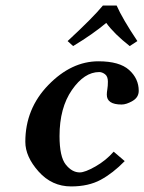

<svg xmlns="http://www.w3.org/2000/svg" viewBox="-20 -666 523 696"><path d="M237.8 9.8Q168 9.8 119.9 -44.2Q71.8 -98.1 71.8 -151.9Q71.8 -272 155.3 -357.9Q238.8 -443.8 336.9 -443.8Q413.1 -443.8 448 -412.4Q482.9 -380.9 482.9 -336.9Q482.9 -313 460.4 -300Q438 -287.1 420.9 -287.1Q366.7 -287.1 367.2 -323.2Q367.2 -331.1 369.1 -342.5Q371.1 -354 371.1 -370.1Q371.1 -389.2 360.6 -397Q350.1 -404.8 339.8 -404.8Q285.6 -404.8 240.7 -339.8Q195.8 -274.9 195.8 -172.9Q195.8 -97.7 218.5 -69.3Q241.2 -41 269 -41Q288.1 -41 325.9 -62.5Q363.8 -84 392.1 -116.2L432.1 -82Q389.2 -38.1 345 -14.2Q300.8 9.8 237.8 9.8ZM402.8 -646Q423.8 -598.1 478 -517.1L450.2 -499Q393.1 -543.9 365.2 -583Q316.4 -542 245.1 -499L225.1 -517.1Q317.9 -603 353 -646Z"/></svg>

Font: Linux Libertine O
Style: Semibold Italic
Weight: 600
Italic angle: -11.5°
Designer: Philipp H. Poll
Foundry: Philipp H. Poll
Version: Version 5.1.2